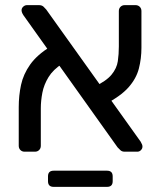

<svg xmlns="http://www.w3.org/2000/svg" viewBox="-20 -591 628 748"><path d="M466 0Q455 0 449 -6Q443 -12 438 -17L71 -532Q64 -543 64 -551Q64 -559 70.5 -565Q77 -571 85 -571H132Q143 -571 149.5 -565Q156 -559 160 -554L528 -39Q532 -32 533.5 -28Q535 -24 535 -20Q535 -12 529 -6Q523 0 515 0ZM76 0Q66 0 59.5 -6.5Q53 -13 53 -23V-173Q53 -219 62 -260.5Q71 -302 97.5 -339.5Q124 -377 177 -410L223 -343Q187 -320 169 -290.5Q151 -261 145 -229.5Q139 -198 139 -169V-23Q139 -13 132.5 -6.5Q126 0 116 0ZM386 -183 345 -252Q394 -275 414.5 -300Q435 -325 439 -352.5Q443 -380 443 -410V-548Q443 -558 449.5 -564.5Q456 -571 466 -571H508Q518 -571 524.5 -564.5Q531 -558 531 -548V-405Q531 -363 521 -324Q511 -285 480.5 -250.5Q450 -216 386 -183ZM189 137Q167 137 167 115V96Q167 74 189 74H397Q419 74 419 96V115Q419 137 397 137Z"/></svg>

Font: RubikRegular
Style: Regular
Weight: 400
Designer: Hubert and Fischer
Foundry: Hubert and Fischer
Version: Version 2.300;gftools[0.9.30]